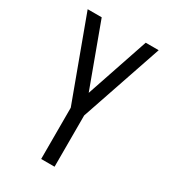

<svg xmlns="http://www.w3.org/2000/svg" viewBox="-158 -702 691 782"><g transform="rotate(30 187.5 -311.5)"><path d="M162 0H225V-241L355 -623H294L195 -330L87 -623H21L162 -241Z"/></g></svg>

Font: Inconsolata Condensed Thin
Style: Regular
Weight: 100
Width: 3
Monospace: yes
Designer: Raph Levien, Cyreal, Brenton Simpson
Foundry: Raph Levien, Cyreal, Google
Version: Version 3.100